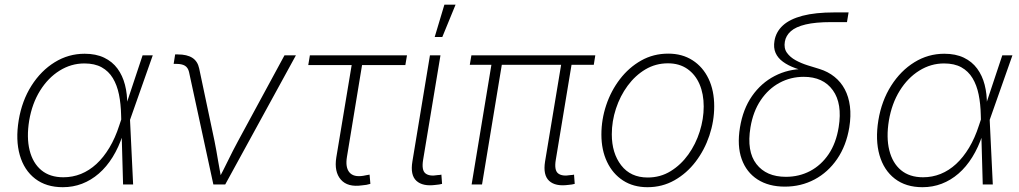

<svg xmlns="http://www.w3.org/2000/svg" viewBox="-20 -780 4309 812"><path d="M245.6 11.7Q175.3 11.7 128.7 -24.2Q82 -60.1 63.7 -124Q45.4 -188 59.1 -271.5Q72.8 -354 113 -417.5Q153.3 -481 211.4 -516.8Q269.5 -552.7 337.9 -552.7Q385.7 -552.7 420.4 -536.1Q455.1 -519.5 476.8 -490Q498.5 -460.4 508.5 -421.4Q518.6 -382.3 518.1 -336.9H532.2L529.8 -274.4L543 0H500.5L492.2 -293.5Q491.2 -340.3 483.2 -380.1Q475.1 -419.9 457.3 -449.5Q439.5 -479 409.9 -495.4Q380.4 -511.7 336.9 -511.7Q280.8 -511.7 231.9 -481.2Q183.1 -450.7 149.4 -396.5Q115.7 -342.3 103.5 -270.5Q91.8 -198.7 105.2 -144.5Q118.7 -90.3 154.8 -60.3Q190.9 -30.3 248 -30.3Q287.1 -30.3 322.3 -44.4Q357.4 -58.6 387.7 -86.4Q418 -114.3 442.6 -155.3Q467.3 -196.3 484.4 -249.5L583 -545.9H626L529.3 -271.5L512.2 -210H499.5Q481.9 -156.7 456.3 -115.5Q430.7 -74.2 397.9 -45.9Q365.2 -17.6 326.9 -2.9Q288.6 11.7 245.6 11.7Z M882.3 0 779.3 -476.1Q774.9 -494.1 762.2 -502Q749.5 -509.8 726.1 -509.8H714.4L720.7 -549.8H732.4Q771 -549.8 793.5 -535.4Q815.9 -521 822.3 -490.7L887.2 -183.6Q895.5 -142.1 902.3 -100.1Q909.2 -58.1 917 -18.1H902.3Q923.8 -58.6 944.1 -100.3Q964.4 -142.1 986.8 -183.6L1183.1 -545.9H1231.4L932.6 0Z M1511.2 3.9Q1450.2 12.7 1421.4 -20.5Q1392.6 -53.7 1402.3 -114.3L1467.3 -504.9H1283.7L1290.5 -545.9H1701.2L1694.3 -504.9H1511.2L1447.3 -116.7Q1439.9 -72.3 1457.8 -51Q1475.6 -29.8 1516.6 -36.6Q1522 -37.6 1529.3 -39.1Q1536.6 -40.5 1543 -41.5L1546.4 -2.4Q1538.6 0 1529.5 1.7Q1520.5 3.4 1511.2 3.9Z M1822.3 2Q1768.1 9.3 1741.2 -15.1Q1714.4 -39.6 1724.1 -97.2L1798.3 -545.9H1842.8L1769.5 -104.5Q1762.2 -60.5 1779.1 -46.9Q1795.9 -33.2 1831.5 -39.6Q1838.9 -40 1840.6 -40.3Q1842.3 -40.5 1846.7 -41.5L1849.6 -2.4Q1844.7 -1 1837.4 0.2Q1830.1 1.5 1822.3 2ZM1818.4 -623.5 1859.4 -760.3H1906.7L1850.6 -623.5Z M2383.3 2Q2329.1 9.3 2302.5 -15.1Q2275.9 -39.6 2285.2 -97.2L2356.9 -528.8H2400.9L2330.6 -104.5Q2323.2 -60.5 2340.1 -46.9Q2356.9 -33.2 2393.1 -39.6Q2399.9 -40 2401.6 -40.3Q2403.3 -40.5 2407.7 -41.5L2410.6 -2.4Q2405.8 -1 2398.7 0.2Q2391.6 1.5 2383.3 2ZM1974.6 0 2062 -528.8H2106L2018.6 0ZM1966.8 -505.9 1973.6 -545.9H2497.6L2491.2 -505.9Z M2718.3 11.7Q2658.7 11.7 2615 -16.6Q2571.3 -44.9 2547.4 -95.2Q2523.4 -145.5 2523.4 -210.9Q2523.4 -274.4 2543.7 -335.2Q2564 -396 2601.8 -445.3Q2639.6 -494.6 2691.4 -523.9Q2743.2 -553.2 2806.2 -553.2Q2865.2 -553.2 2908.9 -525.1Q2952.6 -497.1 2976.6 -447Q3000.5 -397 3000.5 -330.6Q3000.5 -267.6 2980 -206.5Q2959.5 -145.5 2921.9 -96.2Q2884.3 -46.9 2832.5 -17.6Q2780.8 11.7 2718.3 11.7ZM2719.2 -29.3Q2772.9 -29.3 2816.4 -56.2Q2859.9 -83 2891.1 -126.7Q2922.4 -170.4 2939.2 -223.6Q2956.1 -276.9 2956.1 -329.6Q2956.1 -382.8 2938.5 -423.8Q2920.9 -464.8 2887 -488.5Q2853 -512.2 2804.7 -512.2Q2752.9 -512.2 2709.7 -486.6Q2666.5 -460.9 2634.5 -417.5Q2602.5 -374 2585 -320.6Q2567.4 -267.1 2567.4 -211.9Q2567.4 -132.3 2607.2 -80.8Q2647 -29.3 2719.2 -29.3Z M3299.3 9.3Q3231 9.3 3183.8 -21Q3136.7 -51.3 3116.7 -107.2Q3096.7 -163.1 3109.4 -240.7Q3122.1 -318.8 3160.6 -374Q3199.2 -429.2 3256.3 -458.7Q3313.5 -488.3 3381.3 -488.3L3414.6 -470.7Q3376 -480 3344.5 -491.5Q3313 -502.9 3291.3 -518.8Q3269.5 -534.7 3260 -556.4Q3250.5 -578.1 3255.4 -607.4Q3261.7 -645.5 3291 -672.4Q3320.3 -699.2 3374.3 -713.4Q3428.2 -727.5 3508.3 -727.5H3568.8L3562 -686.5H3495.1Q3428.7 -686.5 3387 -676.5Q3345.2 -666.5 3324.5 -647.9Q3303.7 -629.4 3299.3 -604Q3294.4 -576.2 3307.9 -557.1Q3321.3 -538.1 3345 -525.1Q3368.7 -512.2 3395.8 -503.7Q3422.9 -495.1 3445.8 -488.3Q3481.9 -477.1 3509 -455.3Q3536.1 -433.6 3552.7 -402.3Q3569.3 -371.1 3574.5 -330.6Q3579.6 -290 3571.8 -241.2Q3559.1 -164.1 3520.5 -107.7Q3481.9 -51.3 3424.8 -21Q3367.7 9.3 3299.3 9.3ZM3303.7 -32.2Q3359.4 -32.2 3406 -56.6Q3452.6 -81.1 3484.4 -127.9Q3516.1 -174.8 3526.9 -242.2Q3543 -341.8 3502.2 -398.4Q3461.4 -455.1 3378.9 -455.1Q3323.7 -455.1 3276.6 -429.7Q3229.5 -404.3 3197.3 -356.4Q3165 -308.6 3153.8 -241.2Q3137.2 -140.1 3179 -86.2Q3220.7 -32.2 3303.7 -32.2Z M3881.3 11.7Q3811 11.7 3764.4 -24.2Q3717.8 -60.1 3699.5 -124Q3681.2 -188 3694.8 -271.5Q3708.5 -354 3748.8 -417.5Q3789.1 -481 3847.2 -516.8Q3905.3 -552.7 3973.6 -552.7Q4021.5 -552.7 4056.2 -536.1Q4090.8 -519.5 4112.5 -490Q4134.3 -460.4 4144.3 -421.4Q4154.3 -382.3 4153.8 -336.9H4168L4165.5 -274.4L4178.7 0H4136.2L4127.9 -293.5Q4127 -340.3 4118.9 -380.1Q4110.8 -419.9 4093 -449.5Q4075.2 -479 4045.7 -495.4Q4016.1 -511.7 3972.7 -511.7Q3916.5 -511.7 3867.7 -481.2Q3818.8 -450.7 3785.2 -396.5Q3751.5 -342.3 3739.3 -270.5Q3727.5 -198.7 3741 -144.5Q3754.4 -90.3 3790.5 -60.3Q3826.7 -30.3 3883.8 -30.3Q3922.9 -30.3 3958 -44.4Q3993.2 -58.6 4023.4 -86.4Q4053.7 -114.3 4078.4 -155.3Q4103 -196.3 4120.1 -249.5L4218.8 -545.9H4261.7L4165 -271.5L4147.9 -210H4135.3Q4117.7 -156.7 4092 -115.5Q4066.4 -74.2 4033.7 -45.9Q4001 -17.6 3962.6 -2.9Q3924.3 11.7 3881.3 11.7Z"/></svg>

Font: Inter ExtraLight
Style: Italic
Weight: 250
Italic angle: -9.3988°
Designer: Rasmus Andersson
Foundry: rsms
Version: Version 4.001;git-66647c0bb